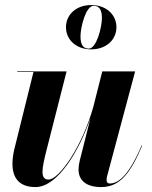

<svg xmlns="http://www.w3.org/2000/svg" viewBox="-20 -750 617 780"><path d="M248 -639.5C248 -588.5 289.5 -549.5 350.5 -549.5C411.5 -549.5 453 -588.5 453 -639.5C453 -690.5 411.5 -729.5 350.5 -729.5C289.5 -729.5 248 -690.5 248 -639.5ZM307 -602.5C307 -639 328.5 -726.5 360.5 -726.5C387.5 -726.5 394 -703.5 394 -676.5C394 -640 372.5 -552.5 340.5 -552.5C313.5 -552.5 307 -575.5 307 -602.5ZM250.5 -460H50V-457.5H116L37.5 -141C18 -53.5 37.5 10 124 10C215.5 10 302.5 -140 347.5 -270L304 -97.5C301 -86.5 299 -72 299 -61.5C299 -20.5 326.5 10 391 10C468 10 511 -48.5 557.5 -158.5L555.5 -159.5C501.5 -32.5 459 -4.5 425.5 -4.5C417 -4.5 413 -10.5 413 -18C413 -22.5 413.5 -28 415 -34L529 -460H395.5L359.5 -317.5C315 -156 220 -20.5 177.5 -20.5C142 -20.5 149.5 -63.5 169.5 -142Z"/></svg>

Font: Bodoni* 72pt
Style: Bold Italic
Weight: 700
Italic angle: -13°
Version: Version 2.3